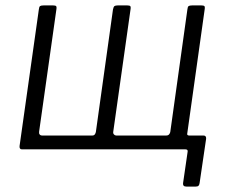

<svg xmlns="http://www.w3.org/2000/svg" viewBox="-20 -550 830 707"><path d="M61 0Q51 0 52 -12L123 -515Q124 -525 127.5 -527.5Q131 -530 140 -530H176Q184 -530 186.5 -527.5Q189 -525 188 -518L124 -65Q123 -59 126 -55Q129 -51 135 -51H320Q326 -51 329 -55Q332 -59 333 -64L396 -515Q398 -525 401.5 -527.5Q405 -530 413 -530H449Q457 -530 459.5 -527.5Q462 -525 461 -518L397 -65Q396 -59 399.5 -55Q403 -51 408 -51H592Q599 -51 602.5 -55Q606 -59 607 -64L670 -515Q671 -525 674.5 -527.5Q678 -530 687 -530H722Q730 -530 732.5 -527.5Q735 -525 734 -518L663 -12Q662 0 651 0ZM666 137Q653 137 654 125L671 8Q672 0 663 0H619L626 -51H668L669 -60Q668 -51 676 -51H729Q740 -51 739 -39L715 124Q714 131 711 134Q708 137 701 137Z"/></svg>

Font: Libre Franklin Light
Style: Italic
Weight: 300
Italic angle: -8°
Designer: Pablo Impallari, Rodrigo Fuenzalida, Nhung Nguyen
Foundry: Impallari Type
Version: Version 3.000